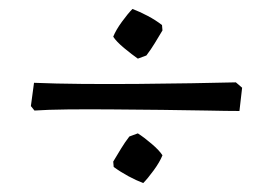

<svg xmlns="http://www.w3.org/2000/svg" viewBox="-20 -459 610 429"><path d="M288 -328Q275 -337 257.5 -351.5Q240 -366 233 -377Q239 -392 252.5 -410.5Q266 -429 276 -439Q292 -433 310 -423.5Q328 -414 342 -403L343 -391Q334 -376 325.5 -362Q317 -348 307 -335ZM57 -212 49 -222 56 -274Q103 -272 163.5 -271.5Q224 -271 287.5 -271.5Q351 -272 408 -273Q465 -274 507 -275L521 -263L515 -211Q488 -211 442.5 -212Q397 -213 342.5 -213.5Q288 -214 233 -214.5Q178 -215 131.5 -214.5Q85 -214 57 -212ZM300 -50Q284 -56 266.5 -65.5Q249 -75 234 -86L233 -98Q242 -113 250.5 -127Q259 -141 269 -154L288 -161Q302 -152 319 -137.5Q336 -123 343 -112Q337 -97 323.5 -78.5Q310 -60 300 -50Z"/></svg>

Font: Labrada Medium
Style: Regular
Weight: 500
Designer: Mercedes Jáuregui
Foundry: Omnibus-Type Team
Version: Version 1.000; ttfautohint (v1.8.4.7-5d5b)